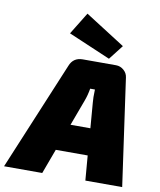

<svg xmlns="http://www.w3.org/2000/svg" viewBox="-150 -1035 928 1114"><g transform="rotate(10 314.5 -478.0)"><path d="M442 -720 194 -826 274 -956 509 -806ZM418 -146H230L176 0H-49L217 -638Q237 -690 293 -690H489Q515 -690 535 -672.5Q555 -655 558 -630L647 0H430ZM406 -304 394 -453Q391 -479 393 -530H365Q358 -489 345 -455L289 -304Z"/></g></svg>

Font: Exo 2.0 Black
Style: Italic
Weight: 900
Italic angle: -8°
Designer: Natanael Gama
Version: Version 1.001;PS 001.001;hotconv 1.0.70;makeotf.lib2.5.58329